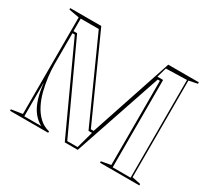

<svg xmlns="http://www.w3.org/2000/svg" viewBox="-141 -925 1230 1142"><g transform="rotate(30 474.5 -354.0)"><path d="M37 0V-10L113 -22V-685L42 -698V-708H255L516 -128L502 -145H533L522 -128L715 -708H925V-698L866 -686V-22L925 -10V0H655V-10L720 -22V-600H705L502 0H413L144 -585H128V-372Q128 -333 133.5 -287.5Q139 -242 150.5 -196.5Q162 -151 182 -112Q202 -73 231 -46Q260 -19 299 -10V0ZM127 -14H244Q214 -29 190.5 -57.5Q167 -86 152.5 -126.5Q138 -167 131 -217L128 -242H127ZM127 -599H152L422 -14H493L525 -130H501L251 -685H127ZM695 -614H734V-14H857V-685L714 -681Z"/></g></svg>

Font: Kalnia Glaze Thin Medium
Style: Regular
Weight: 500
Version: Version 1.110